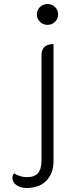

<svg xmlns="http://www.w3.org/2000/svg" viewBox="-20 -729 387 958"><path d="M164 -657Q164 -679 179.5 -694Q195 -709 217 -709Q239 -709 254.5 -694Q270 -679 270 -657Q270 -635 254.5 -620Q239 -605 217 -605Q195 -605 179.5 -620Q164 -635 164 -657ZM42 159Q42 145 50 136Q62 144 79.5 149.5Q97 155 113 155Q152 155 169.5 135Q187 115 187 71V-453Q187 -509 247 -509V75Q247 136 211.5 172.5Q176 209 112 209Q82 209 62 194.5Q42 180 42 159Z"/></svg>

Font: K2D ExtraLight
Style: Regular
Weight: 275
Designer: Katatrad Aksorn Co.,Ltd.
Foundry: Cadson Demak Co.,Ltd.
Version: Version 1.000; ttfautohint (v1.6)